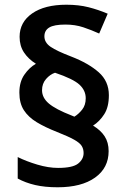

<svg xmlns="http://www.w3.org/2000/svg" viewBox="-20 -785 536 813"><path d="M62 -393Q62 -438 83 -468.5Q104 -499 132 -515Q100 -535 81.5 -563Q63 -591 63 -629Q63 -691 116 -728Q169 -765 261 -765Q313 -765 354.5 -754.5Q396 -744 436 -727L400 -643Q367 -658 332.5 -669.5Q298 -681 257 -681Q209 -681 188.5 -668.5Q168 -656 168 -631Q168 -605 194 -587Q220 -569 283 -545Q355 -517 398 -479Q441 -441 441 -382Q441 -332 421.5 -301.5Q402 -271 374 -253Q406 -234 423 -208Q440 -182 440 -145Q440 -74 382.5 -33Q325 8 224 8Q170 8 129 -1.5Q88 -11 55 -29V-120Q91 -102 138 -88Q185 -74 226 -74Q288 -74 311 -92.5Q334 -111 334 -137Q334 -154 326 -167Q318 -180 294 -193.5Q270 -207 222 -226Q171 -246 135.5 -267.5Q100 -289 81 -318.5Q62 -348 62 -393ZM158 -403Q158 -371 187 -346.5Q216 -322 283 -296L295 -291Q313 -302 328 -321Q343 -340 343 -369Q343 -402 316.5 -426.5Q290 -451 213 -477Q192 -470 175 -450.5Q158 -431 158 -403Z"/></svg>

Font: Noto Sans Malayalam SemiBold
Style: Regular
Weight: 600
Designer: Jelle Bosma - Monotype Design Team
Foundry: Monotype Imaging Inc.
Version: Version 2.104; ttfautohint (v1.8.4.7-5d5b)